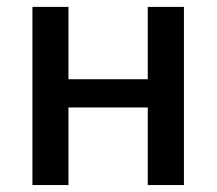

<svg xmlns="http://www.w3.org/2000/svg" viewBox="-20 -532 623 552"><path d="M508.8 0H404.8V-223.1H176.8V0H73.2V-512.2H176.8V-304.2H404.8V-512.2H508.8Z"/></svg>

Font: Lorenzo Sans Medium
Style: Regular
Weight: 500
Foundry: Intel Corporation
Version: Version 1.00; ttfautohint (v1.5)